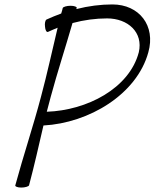

<svg xmlns="http://www.w3.org/2000/svg" viewBox="-20 -836 697 866"><path d="M196 -692C211 -699 226 -705 240 -711C215 -607 193 -504 165 -400C130 -267 85 -133 49 0C47 5 59 10 76 10C93 10 109 5 111 0C135 -90 155 -180 176 -270C381 -281 597 -410 649 -600C683 -720 608 -816 487 -816C434 -816 379 -809 324 -795C325 -797 325 -798 326 -800C328 -805 315 -810 298 -810C281 -810 265 -805 263 -800C261 -792 259 -783 256 -775C234 -767 212 -758 190 -748C184 -745 181 -731 183 -716C184 -700 190 -690 196 -692ZM209 -400C239 -511 275 -621 307 -732C359 -746 412 -753 463 -753C557 -753 627 -690 606 -600C563 -437 372 -338 191 -332C197 -354 203 -377 209 -400Z"/></svg>

Font: Nupuram ExtraLight Oblique
Style: Regular
Weight: 200
Designer: Santhosh Thottingal (santhosh.thottingal@gmail.com)
Foundry: SMC
Version: Version 1.000